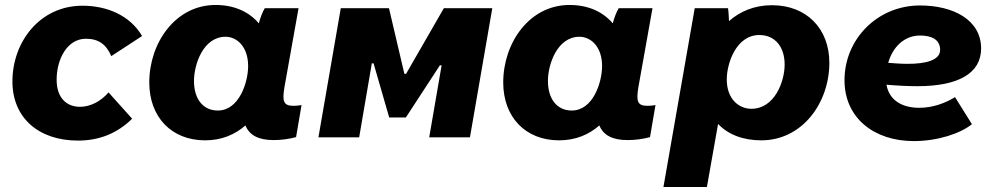

<svg xmlns="http://www.w3.org/2000/svg" viewBox="-20 -553 4001 773"><path d="M294 13C381 13 453 -17 512 -75L417 -181C387 -146 345 -123 302 -123C248 -123 208 -159 208 -232C208 -314 250 -397 326 -397C377 -397 408 -374 428 -327L552 -408C503 -492 409 -530 312 -530C141 -530 30 -385 30 -225C30 -80 134 13 294 13Z M1082 11C1114 11 1147 6 1172 -1L1194 -130C1184 -128 1173 -127 1161 -127C1121 -127 1116 -146 1125 -201L1182 -520H1046C1037 -505 1028 -482 1022 -459C983 -505 924 -533 848 -533C686 -533 581 -380 581 -221C581 -82 670 12 806 12C872 12 926 -11 968 -48C984 -9 1020 11 1082 11ZM888 -405C933 -405 979 -366 979 -287C979 -222 943 -108 857 -108C797 -108 761 -155 761 -227C761 -295 799 -405 888 -405Z M1262 0H1426L1477 -298H1484L1547 -80H1614L1751 -290H1758L1708 0H1872L1962 -520H1767L1615 -256H1608L1546 -520H1352Z M2507 11C2539 11 2572 6 2597 -1L2619 -130C2609 -128 2598 -127 2586 -127C2546 -127 2541 -146 2550 -201L2607 -520H2471C2462 -505 2453 -482 2447 -459C2408 -505 2349 -533 2273 -533C2111 -533 2006 -380 2006 -221C2006 -82 2095 12 2231 12C2297 12 2351 -11 2393 -48C2409 -9 2445 11 2507 11ZM2313 -405C2358 -405 2404 -366 2404 -287C2404 -222 2368 -108 2282 -108C2222 -108 2186 -155 2186 -227C2186 -295 2224 -405 2313 -405Z M2651 200H2826L2871 -54C2911 -12 2970 12 3045 12C3211 12 3319 -140 3319 -300C3319 -438 3227 -532 3088 -532C3017 -532 2959 -507 2915 -468C2914 -489 2913 -509 2911 -520H2777ZM3005 -115C2955 -115 2906 -154 2906 -233C2906 -298 2944 -412 3037 -412C3100 -412 3139 -365 3139 -293C3139 -225 3099 -115 3005 -115Z M3659 15C3754 15 3846 -15 3893 -53L3825 -162C3786 -138 3736 -119 3681 -119C3612 -119 3560 -149 3549 -212C3594 -208 3636 -206 3674 -206C3837 -206 3930 -257 3930 -358C3930 -473 3818 -531 3684 -531C3513 -531 3380 -396 3380 -230C3380 -78 3499 15 3659 15ZM3556 -300C3574 -364 3621 -410 3684 -410C3732 -410 3765 -393 3765 -352C3765 -310 3706 -296 3635 -296C3609 -296 3582 -298 3556 -300Z"/></svg>

Font: Fixel Display ExtraBold
Style: Italic
Weight: 800
Italic angle: -10°
Designer: AlfaBravo + MacPaw
Foundry: Kyrylo Tkachov, Marchela Mozhyna, Serhii Makarenko, Maria Weinstein, Zakhar Kryvoshyya
Version: Version 1.210;Glyphs 3.2 (3217)